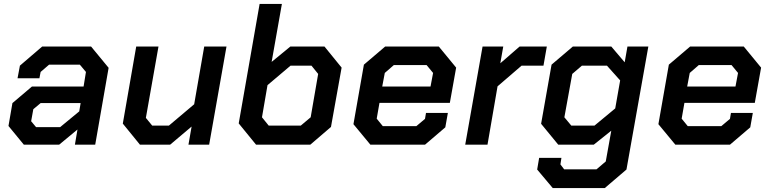

<svg xmlns="http://www.w3.org/2000/svg" viewBox="-20 -734 3906 974"><path d="M23 -95 43 -211 142 -295H404L416 -369L385 -406H229L186 -369L180 -337H69L81 -401L194 -498H442L531 -390L463 0H360L373 -77L280 0H101ZM285 -89 382 -169 389 -211H186L149 -180L138 -119L163 -89Z M603 -107 671 -498H784L720 -136L752 -97H837L965 -205L1016 -498H1129L1041 0H936L952 -92L843 0H690Z M1191 -108 1297 -714H1410L1358 -420L1453 -498H1626L1713 -391L1659 -90L1554 0H1279ZM1506 -97 1556 -139 1594 -359 1560 -401H1454L1337 -302L1309 -139L1343 -97Z M1773 -104 1826 -406 1934 -498H2206L2294 -391L2262 -212H1905L1891 -132L1922 -94H2092L2136 -131L2141 -161H2252L2239 -88L2136 0H1859ZM2164 -295 2177 -364 2144 -404H1978L1932 -364L1919 -295Z M2428 -498H2533L2518 -413L2616 -498H2754L2737 -401H2626L2504 -296L2453 0H2340Z M3269 -498 3158 126 3048 220H2784L2705 126L2715 67H2828L2823 100L2842 125H3006L3053 85L3081 -71L2992 0H2812L2725 -106L2778 -406L2886 -498H3081L3149 -418L3163 -498ZM3126 -326 3059 -401H2932L2883 -359L2843 -139L2878 -97H2996L3101 -184Z M3320 -104 3373 -406 3481 -498H3753L3841 -391L3809 -212H3452L3438 -132L3469 -94H3639L3683 -131L3688 -161H3799L3786 -88L3683 0H3406ZM3711 -295 3724 -364 3691 -404H3525L3479 -364L3466 -295Z"/></svg>

Font: Chakra Petch SemiBold
Style: Italic
Weight: 600
Italic angle: -10°
Designer: Katatrad Aksorn Co.,Ltd.
Foundry: Cadson Demak Co.,Ltd.
Version: Version 1.000; ttfautohint (v1.6)